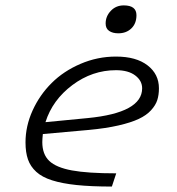

<svg xmlns="http://www.w3.org/2000/svg" viewBox="-20 -684 654 709"><path d="M417 -561Q396 -561 383.1 -569.8Q370.1 -578.6 370.1 -597.2Q370.1 -624 389.2 -644Q408.2 -664.1 437 -664.1Q483.9 -664.1 483.9 -627.9Q483.9 -597.2 465.1 -579.1Q446.3 -561 417 -561ZM409.2 -43.9 393.1 4.9Q316.9 4.9 263.2 -0.7Q209.5 -6.3 172.4 -18.1Q135.3 -29.8 113.8 -49.6Q92.3 -69.3 83.3 -95.2Q74.2 -121.1 74.2 -158.2Q74.2 -218.3 100.3 -275.9Q126.5 -333.5 170.7 -377.4Q214.8 -421.4 277.3 -448.2Q339.8 -475.1 408.2 -475.1Q482.9 -475.1 524.9 -442.6Q566.9 -410.2 566.9 -357.9Q566.9 -333.5 560.8 -314.5Q554.7 -295.4 537.8 -276.9Q521 -258.3 492.4 -244.9Q463.9 -231.4 417.2 -220.7Q370.6 -210 307.1 -204.1L138.2 -189Q136.2 -169.4 136.2 -159.2Q136.2 -114.3 161.9 -89.8Q187.5 -65.4 245.6 -54.7Q303.7 -43.9 409.2 -43.9ZM408.2 -424.8Q320.8 -424.8 247.3 -369.9Q173.8 -314.9 147.9 -232.9L304.2 -248Q504.9 -267.6 504.9 -357.9Q504.9 -386.2 479.2 -405.5Q453.6 -424.8 408.2 -424.8Z"/></svg>

Font: IntelOne Mono Light
Style: Italic
Weight: 300
Italic angle: -16°
Designer: Fred Shallcrass
Foundry: Frere-Jones Type LLC
Version: Version 1.200;hotconv 1.1.0;makeotfexe 2.6.0;FJTRelease1.2